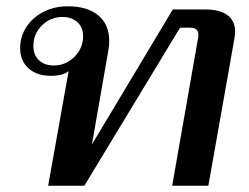

<svg xmlns="http://www.w3.org/2000/svg" viewBox="-20 -590 791 610"><path d="M727 -489Q727 -483 725 -469L642 0H527L610 -473Q612 -487 605.5 -494.5Q599 -502 585 -502H552L248 0H133L198 -364Q179 -349 142 -349Q97 -349 70.5 -373Q44 -397 44 -437Q44 -474 64 -504.5Q84 -535 118.5 -552.5Q153 -570 195 -570Q258 -570 292.5 -541Q327 -512 327 -460Q327 -445 324 -428L272 -131L529 -560H632Q678 -560 702.5 -542Q727 -524 727 -489ZM244 -475Q244 -503 226 -519.5Q208 -536 179 -536Q140 -536 113 -509Q86 -482 86 -444Q86 -416 103.5 -399Q121 -382 151 -382Q189 -382 216.5 -409.5Q244 -437 244 -475Z"/></svg>

Font: Fahkwang Medium
Style: Italic
Weight: 500
Italic angle: -10°
Version: Version 1.000; ttfautohint (v1.6)